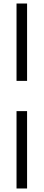

<svg xmlns="http://www.w3.org/2000/svg" viewBox="-20 -826 248 1092"><path d="M74 -366V-806H134V-366ZM74 -194H134V246H74Z"/></svg>

Font: Space Grotesk Frontify Light
Style: Regular
Weight: 300
Designer: Florian Karsten
Version: Version 2.000